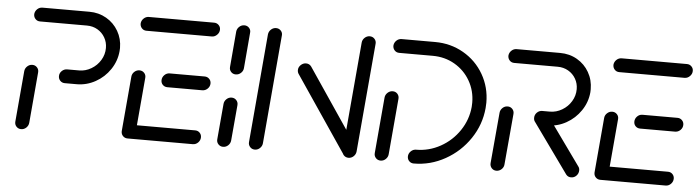

<svg xmlns="http://www.w3.org/2000/svg" viewBox="-39 -665 2947 810"><g transform="rotate(5 1434.5 -259.5)"><path d="M67.4 0Q55.2 0 47.2 -8.7Q39.3 -17.4 40.4 -29.6L59.3 -244.8Q60.4 -257 69.8 -265.7Q79.3 -274.4 91.1 -274.4Q103.3 -274.4 111.3 -265.7Q119.3 -257 118.1 -244.8L99.3 -29.6Q98.1 -17.4 88.9 -8.7Q79.6 0 67.4 0ZM207 -236.7Q207 -249.6 216.7 -258.9Q226.3 -268.1 239.3 -268.1H289.6Q316.7 -268.1 340.9 -282.4Q365.2 -296.7 379.6 -320.6Q394.1 -344.4 394.1 -372.2Q394.1 -396.3 382.6 -416.3Q371.1 -436.3 351.1 -448Q331.1 -459.6 306.3 -459.6H107.4Q95.2 -459.6 87.4 -468.3Q79.6 -477 80.4 -489.3Q81.9 -501.5 91.1 -510Q100.4 -518.5 112.6 -518.5H311.5Q351.1 -518.5 383.5 -499.8Q415.9 -481.1 434.6 -448.7Q453.3 -416.3 453.3 -377.4Q453.3 -373 452.6 -364.1Q448.9 -321.9 425 -286.3Q401.1 -250.7 363.7 -230Q326.3 -209.3 284.4 -209.3H234.1Q222.6 -209.3 214.8 -217.2Q207 -225.2 207 -236.7Z M491.1 -28.5 511.5 -261.5Q512.6 -273.7 522 -282.2Q531.5 -290.7 543.3 -290.7Q555.6 -290.7 563.5 -282.2Q571.5 -273.7 570.4 -261.5L550 -28.5ZM826.3 -32.2Q826.3 -19.3 816.9 -9.6Q807.4 0 794.4 0H518.1Q506.7 0 498.9 -7.8Q491.1 -15.6 491.1 -27Q491.1 -40 500.6 -49.4Q510 -58.9 523 -58.9H799.6Q811.1 -58.9 818.7 -51.1Q826.3 -43.3 826.3 -32.2ZM639.6 -256.7Q639.6 -269.6 649.1 -279.3Q658.5 -288.9 671.5 -288.9H819.6Q831.1 -288.9 838.9 -281.1Q846.7 -273.3 846.7 -261.9Q846.7 -248.9 837 -239.4Q827.4 -230 814.4 -230H666.7Q655.2 -230 647.4 -237.6Q639.6 -245.2 639.6 -256.7ZM531.1 -489.3Q532.6 -501.5 541.9 -510Q551.1 -518.5 563.3 -518.5H839.6Q851.1 -518.5 858.9 -510.7Q866.7 -503 866.7 -491.9Q866.7 -478.9 857 -469.3Q847.4 -459.6 834.8 -459.6H558.1Q545.9 -459.6 538.1 -468.3Q530.4 -477 531.1 -489.3Z M922.6 0Q910.4 0 902.4 -8.7Q894.4 -17.4 895.6 -29.6L908.9 -180.4Q910 -192.6 919.3 -201.3Q928.5 -210 940.7 -210Q953 -210 960.9 -201.3Q968.9 -192.6 967.8 -180.4L954.4 -29.6Q953.3 -17.4 944.1 -8.7Q934.8 0 922.6 0ZM949.3 -308.9Q937 -308.9 929.3 -317.4Q921.5 -325.9 922.6 -338.1L935.6 -489.3Q937 -501.5 946.3 -510Q955.6 -518.5 967.8 -518.5Q980 -518.5 988 -509.8Q995.9 -501.1 994.4 -489.3L981.5 -338.1Q980.4 -325.9 970.9 -317.4Q961.5 -308.9 949.3 -308.9Z M1057 0Q1044.8 0 1036.9 -8.7Q1028.9 -17.4 1030 -29.6L1070 -489.3Q1071.5 -501.5 1080.7 -510Q1090 -518.5 1102.2 -518.5Q1114.4 -518.5 1122.4 -509.8Q1130.4 -501.1 1128.9 -489.3L1088.9 -29.6Q1087.8 -17.4 1078.5 -8.7Q1069.3 0 1057 0ZM1208.9 -350Q1208.9 -362.2 1218.7 -371.7Q1228.5 -381.1 1241.1 -381.1Q1255.2 -381.1 1263.3 -370L1482.2 -45.9L1433.3 -9.3L1214.1 -333.3Q1208.9 -340.4 1208.9 -350ZM1453.7 0Q1441.5 0 1433.5 -8.7Q1425.6 -17.4 1426.7 -29.6L1467 -489.3Q1468.1 -501.1 1477.4 -509.8Q1486.7 -518.5 1498.9 -518.5Q1511.1 -518.5 1519.1 -509.8Q1527 -501.1 1525.9 -489.3L1485.6 -29.6Q1484.4 -17.4 1475.2 -8.7Q1465.9 0 1453.7 0Z M1615.6 -295.9Q1627.8 -295.9 1635.6 -287.2Q1643.3 -278.5 1642.2 -266.3L1621.5 -29.6Q1620.4 -17.4 1611.1 -8.7Q1601.9 0 1589.6 0Q1577.4 0 1569.4 -8.7Q1561.5 -17.4 1562.6 -29.6L1583.3 -266.3Q1584.4 -278.5 1593.9 -287.2Q1603.3 -295.9 1615.6 -295.9ZM1703 -27Q1703 -39.6 1712.6 -49.3Q1722.2 -58.9 1734.8 -58.9Q1789.3 -58.9 1837.8 -85.7Q1886.3 -112.6 1917.2 -158.7Q1948.1 -204.8 1953 -259.3Q1953.7 -271.1 1953.7 -277Q1953.7 -327.4 1929.6 -369.3Q1905.6 -411.1 1863.7 -435.4Q1821.9 -459.6 1770.4 -459.6H1628.5Q1616.3 -459.6 1608.5 -468.3Q1600.7 -477 1601.5 -489.3Q1603 -501.5 1612.2 -510Q1621.5 -518.5 1633.7 -518.5H1775.2Q1841.5 -518.5 1895.9 -487.2Q1950.4 -455.9 1981.7 -401.7Q2013 -347.4 2013 -282.2Q2013 -271.1 2011.9 -259.3Q2005.6 -188.9 1965.6 -129.4Q1925.6 -70 1863 -35Q1800.4 0 1730 0Q1718.5 0 1710.7 -7.8Q1703 -15.6 1703 -27Z M2080 0Q2067.8 0 2060 -8.7Q2052.2 -17.4 2053 -29.6L2072.2 -244.8Q2073.3 -257 2082.6 -265.7Q2091.9 -274.4 2104.1 -274.4Q2116.3 -274.4 2124.3 -265.7Q2132.2 -257 2131.1 -244.8L2111.9 -29.6Q2111.1 -17.4 2101.7 -8.7Q2092.2 0 2080 0ZM2428.1 -32.2Q2428.1 -18.9 2418.9 -9.3Q2409.6 0.4 2396.3 0.4Q2383 0.4 2375.2 -9.6L2224.8 -219.3Q2219.3 -225.9 2219.3 -235.6Q2219.3 -248.9 2228.7 -258.5Q2238.1 -268.1 2251.1 -268.1Q2257.8 -268.1 2263.3 -265.4Q2268.9 -262.6 2272.6 -257.8L2422.6 -48.5Q2428.1 -41.9 2428.1 -32.2ZM2219.3 -236.3Q2219.3 -249.3 2228.7 -258.7Q2238.1 -268.1 2251.1 -268.1H2283Q2310.4 -268.1 2334.6 -282.4Q2358.9 -296.7 2373.3 -320.6Q2387.8 -344.4 2387.8 -372.2Q2387.8 -396.3 2376.3 -416.3Q2364.8 -436.3 2344.6 -448Q2324.4 -459.6 2300 -459.6H2115.6Q2103.3 -459.6 2095.6 -468.3Q2087.8 -477 2088.5 -489.3Q2090 -501.5 2099.3 -510Q2108.5 -518.5 2120.7 -518.5H2304.8Q2344.8 -518.5 2377.2 -499.8Q2409.6 -481.1 2428.1 -448.7Q2446.7 -416.3 2446.7 -377Q2446.7 -368.5 2446.3 -364.1Q2442.6 -321.9 2418.5 -286.3Q2394.4 -250.7 2357.2 -230Q2320 -209.3 2278.1 -209.3H2245.9Q2234.4 -209.3 2226.9 -217Q2219.3 -224.8 2219.3 -236.3Z M2493.3 -28.5 2513.7 -261.5Q2514.8 -273.7 2524.3 -282.2Q2533.7 -290.7 2545.6 -290.7Q2557.8 -290.7 2565.7 -282.2Q2573.7 -273.7 2572.6 -261.5L2552.2 -28.5ZM2828.5 -32.2Q2828.5 -19.3 2819.1 -9.6Q2809.6 0 2796.7 0H2520.4Q2508.9 0 2501.1 -7.8Q2493.3 -15.6 2493.3 -27Q2493.3 -40 2502.8 -49.4Q2512.2 -58.9 2525.2 -58.9H2801.9Q2813.3 -58.9 2820.9 -51.1Q2828.5 -43.3 2828.5 -32.2ZM2641.9 -256.7Q2641.9 -269.6 2651.3 -279.3Q2660.7 -288.9 2673.7 -288.9H2821.9Q2833.3 -288.9 2841.1 -281.1Q2848.9 -273.3 2848.9 -261.9Q2848.9 -248.9 2839.3 -239.4Q2829.6 -230 2816.7 -230H2668.9Q2657.4 -230 2649.6 -237.6Q2641.9 -245.2 2641.9 -256.7ZM2533.3 -489.3Q2534.8 -501.5 2544.1 -510Q2553.3 -518.5 2565.6 -518.5H2841.9Q2853.3 -518.5 2861.1 -510.7Q2868.9 -503 2868.9 -491.9Q2868.9 -478.9 2859.3 -469.3Q2849.6 -459.6 2837 -459.6H2560.4Q2548.1 -459.6 2540.4 -468.3Q2532.6 -477 2533.3 -489.3Z"/></g></svg>

Font: 26F Galaxy Sans Medium
Style: Italic
Weight: 500
Italic angle: -5°
Designer: C₂₉H₂₅N₃O₅
Version: Version 1.200